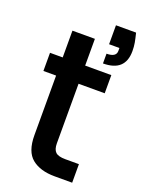

<svg xmlns="http://www.w3.org/2000/svg" viewBox="-148 -854 693 924"><g transform="rotate(20 199.0 -392.0)"><path d="M384 -784Q391 -756 394.5 -736.5Q398 -717 398 -694Q398 -590 285 -590V-640Q334 -640 334 -672V-687H281V-784ZM93 -458H28V-551H93V-688H208V-551H342V-458H208V-153Q208 -122 222 -108.5Q236 -95 272 -95H342V0H252Q178 0 135.5 -34.5Q93 -69 93 -153Z"/></g></svg>

Font: SVN-Poppins Medium
Style: Regular
Weight: 500
Designer: Ninad Kale (Devanagari), Jonny Pinhorn (Latin)
Foundry: Indian Type Foundry
Version: Version 3.002 2017; ttfautohint (v1.8.3)